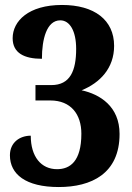

<svg xmlns="http://www.w3.org/2000/svg" viewBox="-20 -744 532 774"><path d="M217 10C347 10 462 -43 462 -204C462 -315 383 -364 309 -380C383 -410 440 -469 440 -559C440 -664 360 -724 230 -724C95 -724 31 -659 31 -590C31 -530 78 -507 149 -507C149 -586 168 -662 223 -662C262 -662 287 -618 287 -547C287 -459 263 -401 187 -401H123V-339H183C266 -339 308 -283 308 -205C308 -93 262 -62 210 -62C146 -62 104 -112 104 -197C60 -197 20 -170 20 -118C20 -42 83 10 217 10Z"/></svg>

Font: Noto Serif Condensed ExtraBold
Style: Regular
Weight: 800
Width: 3
Designer: Monotype Design Team
Foundry: Monotype Imaging Inc.
Version: Version 2.013